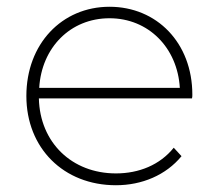

<svg xmlns="http://www.w3.org/2000/svg" viewBox="-20 -544 644 568"><path d="M96 -284C103 -403 188 -490 304 -490C419 -490 505 -403 512 -284ZM323 4C400 4 471 -26 517 -82L494 -107C453 -56 391 -31 323 -31C193 -31 98 -122 95 -253H548C549 -257 549 -260 549 -264C549 -417 444 -524 304 -524C163 -524 58 -414 58 -260C58 -106 168 4 323 4Z"/></svg>

Font: Montserrat-Alt1 ExtLt
Style: Regular
Weight: 200
Designer: Differentunic
Foundry: Differentunic
Version: Version 7.222